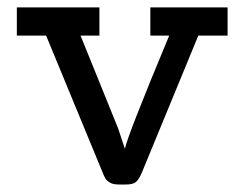

<svg xmlns="http://www.w3.org/2000/svg" viewBox="-20 -492 652 512"><path d="M24.9 -397V-472.2H245.1V-397H194.8L294.9 -149.9L313 -95.2Q320.8 -132.3 431.2 -397H380.9V-472.2H586.9V-397H508.8L357.9 -30.8Q350.1 -12.7 342 -6.3Q334 0 315.9 0H296.9Q281.7 0 273.4 -4.9Q265.1 -9.8 261.5 -15.4Q257.8 -21 252 -36.1L103 -397Z"/></svg>

Font: CMU Concrete
Style: Bold
Weight: 700
Version: Version 0.7.0